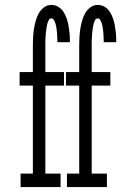

<svg xmlns="http://www.w3.org/2000/svg" viewBox="-20 -763 540 783"><path d="M64 0V-55H114V-414H60V-469H114V-579Q114 -596 115 -612.5Q116 -629 118.5 -645Q121 -661 125.5 -677.5Q130 -694 138 -708.5Q146 -723 159.5 -733Q173 -743 190 -743Q205 -743 218 -735Q231 -727 239 -714.5Q247 -702 252 -687.5Q257 -673 259.5 -658.5Q262 -644 263.5 -629Q265 -614 265 -599V-591H214V-596Q214 -603 213.5 -609Q213 -615 213 -621.5Q213 -628 212 -634Q211 -640 210.5 -646Q210 -652 208.5 -658.5Q207 -665 205 -670.5Q203 -676 199.5 -682Q196 -688 190 -688Q182 -688 178.5 -680.5Q175 -673 173 -666Q171 -659 170 -652Q169 -645 168 -637.5Q167 -630 166.5 -623Q166 -616 165.5 -608.5Q165 -601 165 -593.5Q165 -586 165 -579V-469H241V-414H165V-55H227V0ZM253 0V-55H303V-414H249V-469H303V-579Q303 -596 304 -612.5Q305 -629 307.5 -645Q310 -661 314.5 -677.5Q319 -694 327 -708.5Q335 -723 348.5 -733Q362 -743 379 -743Q394 -743 407 -735Q420 -727 428 -714.5Q436 -702 441 -687.5Q446 -673 448.5 -658.5Q451 -644 452.5 -629Q454 -614 454 -599V-591H403V-596Q403 -603 402.5 -609Q402 -615 402 -621.5Q402 -628 401 -634Q400 -640 399.5 -646Q399 -652 397.5 -658.5Q396 -665 394 -670.5Q392 -676 388.5 -682Q385 -688 379 -688Q371 -688 367.5 -680.5Q364 -673 362 -666Q360 -659 359 -652Q358 -645 357 -637.5Q356 -630 355.5 -623Q355 -616 354.5 -608.5Q354 -601 354 -593.5Q354 -586 354 -579V-469H430V-414H354V-55H416V0Z"/></svg>

Font: Iosevka Curly Slab Light
Style: Regular
Weight: 300
Monospace: yes
Designer: Belleve Invis
Foundry: Belleve Invis
Version: Version 22.1.2; ttfautohint (v1.8.4)